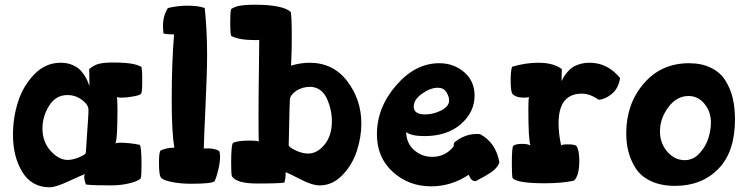

<svg xmlns="http://www.w3.org/2000/svg" viewBox="-20 -778 3172 814"><path d="M35 -207Q35 -279 56.5 -346.5Q78 -414 125.5 -463Q173 -512 237 -512Q266 -512 288.5 -502Q311 -492 323.5 -477.5Q336 -463 344 -448.5Q352 -434 355 -424Q358 -414 359 -414Q359 -468 358 -485Q378 -502 399.5 -507.5Q421 -513 459 -513Q489 -513 512.5 -511Q536 -509 548 -506Q560 -503 567.5 -500Q575 -497 577 -496L579 -495Q583 -486 583 -439Q583 -391 579 -382Q576 -375 547 -369.5Q518 -364 497 -364Q487 -364 475 -366Q478 -360 478 -315Q478 -184 469 -170Q476 -173 486 -173Q530 -173 572 -164Q580 -158 580 -79Q580 -35 577 -23Q570 -12 533 -2Q496 8 449 8Q364 8 344 4Q337 -15 337 -28Q337 -36 340 -40Q328 -36 272 -10Q216 16 191 16Q114 16 74.5 -49Q35 -114 35 -207ZM160 -233Q160 -177 194.5 -138.5Q229 -100 267 -100Q288 -100 315 -111Q342 -122 344 -131Q347 -177 349.5 -215.5Q352 -254 353.5 -274.5Q355 -295 355 -301V-313Q355 -334 327.5 -354.5Q300 -375 266 -375Q216 -375 188 -329.5Q160 -284 160 -233Z M654 -90Q654 -133 661 -140Q687 -152 719 -152Q708 -218 708 -354Q708 -514 718 -632Q689 -632 673 -636Q671 -656 671 -668Q671 -712 692 -744Q735 -754 773 -754Q821 -754 848 -744Q858 -650 858 -545Q858 -471 851.5 -334Q845 -197 844 -148Q849 -149 860 -149Q890 -149 909 -138Q913 -130 913 -114Q913 -90 905 -56.5Q897 -23 889 -9Q876 1 790 1Q743 1 705.5 -7Q668 -15 661 -27Q654 -39 654 -90Z M956 -683Q956 -728 960 -739L961 -740Q963 -742 969 -745Q975 -748 984.5 -751Q994 -754 1014 -756Q1034 -758 1059 -758Q1177 -758 1212 -728Q1217 -718 1217 -619Q1217 -577 1215.5 -539.5Q1214 -502 1214 -500Q1256 -512 1292 -512Q1393 -512 1452.5 -433.5Q1512 -355 1512 -254Q1512 -196 1492.5 -137Q1473 -78 1431 -35Q1389 8 1336 8Q1303 8 1254.5 -17.5Q1206 -43 1190 -48Q1191 -47 1191 -39Q1191 -23 1186 -4Q1166 0 1071 0Q982 0 963 -31Q960 -43 960 -87Q960 -166 968 -172Q984 -182 1041 -182Q1070 -182 1077 -178Q1076 -216 1076 -290Q1076 -336 1076.5 -388.5Q1077 -441 1078 -505Q1079 -569 1079 -609Q1075 -608 1063 -608Q991 -608 960 -626Q956 -637 956 -683ZM1204 -163Q1204 -154 1233 -140.5Q1262 -127 1286 -127Q1325 -127 1356 -165Q1387 -203 1387 -264Q1387 -314 1365.5 -360.5Q1344 -407 1297 -410Q1261 -410 1235.5 -392.5Q1210 -375 1209 -356Q1208 -343 1207.5 -319Q1207 -295 1206 -250Q1205 -205 1204 -163Z M1578 -209Q1578 -322 1659.5 -416Q1741 -510 1842 -510Q1904 -510 1948 -472Q1992 -434 1992 -373Q1992 -302 1933.5 -251.5Q1875 -201 1779 -201Q1724 -201 1702 -218Q1703 -170 1736 -141.5Q1769 -113 1812 -113Q1868 -113 1903 -157Q1903 -165 1906 -174Q1950 -210 2001 -210Q2011 -210 2016 -209Q2082 -173 2097 -91Q2096 -83 2089.5 -74Q2083 -65 2076 -58.5Q2069 -52 2056 -43.5Q2043 -35 2035.5 -31Q2028 -27 2013.5 -19Q1999 -11 1997 -10Q1991 -10 1987 -11.5Q1983 -13 1979.5 -16.5Q1976 -20 1975 -21.5Q1974 -23 1971 -29.5Q1968 -36 1967 -37Q1893 12 1808 12Q1713 12 1645.5 -49Q1578 -110 1578 -209ZM1734 -326Q1734 -293 1782 -293Q1818 -293 1851 -310Q1884 -327 1884 -352Q1884 -369 1872.5 -387.5Q1861 -406 1836 -406Q1805 -406 1769.5 -381Q1734 -356 1734 -326Z M2145 -437Q2145 -478 2151 -495Q2208 -512 2262 -512Q2327 -512 2362 -485Q2361 -468 2361 -434L2365 -442Q2368 -450 2376.5 -461.5Q2385 -473 2397 -484.5Q2409 -496 2431 -504Q2453 -512 2480 -512Q2556 -512 2609 -447Q2602 -403 2574 -380Q2546 -357 2518 -355Q2481 -381 2447 -381Q2348 -381 2348 -255Q2348 -212 2359 -161Q2361 -166 2387 -166Q2417 -166 2424 -159Q2436 -140 2436 -97Q2436 -32 2413 -12Q2362 -1 2290 -1Q2172 -1 2153 -23Q2150 -35 2150 -84Q2150 -154 2156 -159Q2163 -168 2195 -168Q2218 -168 2229 -161Q2220 -184 2220 -316Q2220 -360 2223 -366Q2211 -364 2201 -364Q2165 -364 2151 -382Q2145 -397 2145 -437Z M2635 -213Q2635 -337 2709 -423.5Q2783 -510 2901 -510Q2955 -510 2994.5 -490.5Q3034 -471 3055.5 -436.5Q3077 -402 3086.5 -361.5Q3096 -321 3096 -272Q3096 -134 3025.5 -62Q2955 10 2842 10Q2782 10 2739 -10.5Q2696 -31 2674.5 -65.5Q2653 -100 2644 -136Q2635 -172 2635 -213ZM2778 -221Q2778 -171 2809 -135Q2840 -99 2883 -99Q2920 -99 2947 -129.5Q2974 -160 2984 -194.5Q2994 -229 2994 -259Q2994 -304 2967 -337.5Q2940 -371 2899 -371Q2849 -371 2813.5 -323.5Q2778 -276 2778 -221Z"/></svg>

Font: Gorditas
Style: Regular
Weight: 400
Designer: Gustavo Dipre (gbrenda1987@gmail.com)
Foundry: Gustavo Dipre (gbrenda1987@gmail.com)
Version: Version 1.001